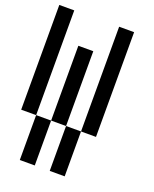

<svg xmlns="http://www.w3.org/2000/svg" viewBox="-153 -1003 806 1005"><g transform="rotate(20 250.0 -500.5)"><path d="M83.3 -916.7V-333.3H0V-916.7ZM83.3 -83.3V-333.3H166.7V-83.3ZM166.7 -333.3V-750H250V-333.3ZM250 -83.3V-333.3H333.3V-83.3ZM416.7 -916.7V-333.3H333.3V-916.7Z"/></g></svg>

Font: Galmuri11 Condensed
Style: Regular
Weight: 400
Width: 3
Designer: Lee Minseo (quiple)
Version: Version 2.399;hotconv 1.1.1;makeotfexe 2.6.0 DEVELOPMENT